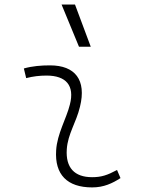

<svg xmlns="http://www.w3.org/2000/svg" viewBox="-20 -815 626 845"><path d="M495.1 -66.9C452.1 -43.9 426.3 -35.2 385.3 -35.2C307.6 -35.2 268.6 -77.1 273.9 -157.7C278.3 -225.6 315.4 -275.4 332 -345.2C361.3 -463.4 310.5 -527.3 200.2 -527.3C161.6 -527.3 123 -524.4 85 -513.7L95.2 -471.2C125 -479 154.8 -482.4 184.6 -482.4C271 -482.4 309.1 -438.5 287.6 -355C272.5 -293.5 231.4 -226.1 227.1 -153.3C220.2 -46.4 275.9 9.8 385.7 9.8C437 9.8 474.6 -8.3 510.3 -31.2ZM327.6 -609.4H379.4L310.1 -794.9H251Z"/></svg>

Font: Cascadia Code PL ExtraLight
Style: Italic
Weight: 200
Italic angle: -10°
Monospace: yes
Designer: Aaron Bell
Foundry: Saja Typeworks
Version: Version 2404.023